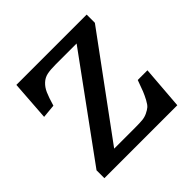

<svg xmlns="http://www.w3.org/2000/svg" viewBox="-136 -633 759 759"><g transform="rotate(-45 243.0 -253.5)"><path d="M37.1 0V-43.9L335.9 -454.1H219.2Q188.5 -454.1 170.7 -450.2Q152.8 -446.3 138.9 -433.3Q125 -420.4 116.5 -401.1Q107.9 -381.8 97.2 -345.2L40 -339.8L51.8 -506.8H444.8V-460.9L147 -55.2H265.1Q289.1 -55.2 304.7 -56.6Q320.3 -58.1 333.7 -64.7Q347.2 -71.3 355 -77.9Q362.8 -84.5 372.1 -101.8Q381.3 -119.1 387.5 -134.5Q393.6 -149.9 404.8 -181.2H459L444.8 0Z"/></g></svg>

Font: Literata Book
Style: Regular
Weight: 400
Designer: Latin by Veronika Burian and Jose Scaglione. Greek by Irene Vlachou. Cyrillic by Vera Evstafieva
Foundry: TypeTogether
Version: Version 2.003;PS 002.003;hotconv 1.0.88;makeotf.lib2.5.64775